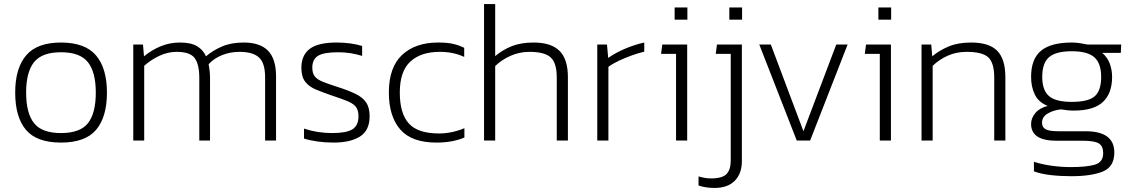

<svg xmlns="http://www.w3.org/2000/svg" viewBox="-20 -694 5596 948"><path d="M281 10Q161 10 108 -53Q55 -116 55 -237Q55 -357 109 -420.5Q163 -484 281 -484Q400 -484 454 -420.5Q508 -357 508 -237Q508 -116 454.5 -53Q401 10 281 10ZM281 -37Q376 -37 414.5 -86Q453 -135 453 -237Q453 -338 414 -387Q375 -436 281 -436Q187 -436 148 -387Q109 -338 109 -237Q109 -135 148 -86Q187 -37 281 -37Z M638 0V-474H686L691 -416Q730 -448 774.5 -466Q819 -484 868 -484Q923 -484 953 -466Q983 -448 997 -416Q1031 -445 1076 -464.5Q1121 -484 1184 -484Q1264 -484 1303.5 -443.5Q1343 -403 1343 -317V0H1289V-312Q1289 -383 1258.5 -410.5Q1228 -438 1163 -438Q1118 -438 1078 -422.5Q1038 -407 1010 -377Q1013 -363 1015 -344.5Q1017 -326 1017 -310V0H964V-309Q964 -377 941 -407.5Q918 -438 852 -438Q808 -438 766 -418Q724 -398 692 -369V0Z M1627 10Q1585 10 1546.5 4.5Q1508 -1 1481 -10V-59Q1514 -48 1549 -42.5Q1584 -37 1620 -37Q1690 -37 1720 -55.5Q1750 -74 1750 -120Q1750 -152 1735.5 -168.5Q1721 -185 1690 -197Q1659 -209 1611 -225Q1571 -239 1538.5 -252.5Q1506 -266 1487 -290.5Q1468 -315 1468 -359Q1468 -421 1509 -452.5Q1550 -484 1642 -484Q1678 -484 1710.5 -479.5Q1743 -475 1768 -467V-418Q1710 -436 1650 -436Q1579 -436 1550.5 -418.5Q1522 -401 1522 -360Q1522 -332 1534.5 -316.5Q1547 -301 1574.5 -290Q1602 -279 1646 -265Q1699 -248 1734.5 -231Q1770 -214 1787.5 -188.5Q1805 -163 1805 -120Q1805 -50 1757.5 -20Q1710 10 1627 10Z M2135 10Q2012 10 1956 -55Q1900 -120 1900 -237Q1900 -362 1965.5 -423Q2031 -484 2143 -484Q2189 -484 2217 -477.5Q2245 -471 2272 -458V-413Q2219 -438 2152 -438Q2058 -438 2006 -390Q1954 -342 1954 -237Q1954 -134 1998.5 -84.5Q2043 -35 2148 -35Q2180 -35 2212.5 -42Q2245 -49 2273 -61V-15Q2245 -3 2210.5 3.5Q2176 10 2135 10Z M2370 0V-674H2425V-417Q2460 -447 2505.5 -465.5Q2551 -484 2615 -484Q2701 -484 2742.5 -443Q2784 -402 2784 -313V0H2729V-312Q2729 -382 2699.5 -410Q2670 -438 2594 -438Q2545 -438 2501 -418.5Q2457 -399 2425 -368V0Z M2929 0V-474H2977L2983 -408Q3020 -434 3067.5 -454Q3115 -474 3161 -484V-439Q3132 -432 3098.5 -420Q3065 -408 3034.5 -393.5Q3004 -379 2984 -364V0Z M3311 -597V-657H3374V-597ZM3318 0V-428H3244L3250 -474H3373V0Z M3581 -597V-657H3644V-597ZM3508 234Q3487 234 3466.5 231Q3446 228 3429 222V177Q3446 182 3461.5 184.5Q3477 187 3490 187Q3546 187 3567 165.5Q3588 144 3588 99V-428H3514L3520 -474H3643V102Q3643 163 3608 198.5Q3573 234 3508 234Z M3914 0 3729 -474H3786L3947 -46L4109 -474H4165L3980 0Z M4317 -597V-657H4380V-597ZM4324 0V-428H4250L4256 -474H4379V0Z M4530 0V-474H4578L4583 -416Q4619 -446 4665 -465Q4711 -484 4775 -484Q4864 -484 4904 -443Q4944 -402 4944 -313V0H4889V-312Q4889 -382 4860.5 -410Q4832 -438 4752 -438Q4702 -438 4659.5 -419Q4617 -400 4585 -369V0Z M5269 176Q5216 176 5168 170.5Q5120 165 5085 152V105Q5126 118 5173.5 124.5Q5221 131 5267 131Q5345 131 5386 119Q5427 107 5427 62Q5427 28 5406 14.5Q5385 1 5328 1H5199Q5133 1 5102 -20Q5071 -41 5071 -82Q5071 -111 5092 -136Q5113 -161 5153 -171Q5108 -189 5089.5 -227Q5071 -265 5071 -314Q5071 -403 5120 -443.5Q5169 -484 5272 -484Q5293 -484 5314.5 -480.5Q5336 -477 5349 -474H5516L5514 -433H5422Q5448 -411 5459.5 -380Q5471 -349 5471 -314Q5471 -233 5425.5 -190.5Q5380 -148 5282 -148Q5266 -148 5251 -149.5Q5236 -151 5218 -154Q5181 -150 5153 -133.5Q5125 -117 5125 -88Q5125 -66 5142.5 -56Q5160 -46 5207 -46H5340Q5482 -46 5482 59Q5482 129 5426 152.5Q5370 176 5269 176ZM5272 -191Q5354 -191 5385.5 -219Q5417 -247 5417 -314Q5417 -381 5383.5 -411Q5350 -441 5272 -441Q5194 -441 5160 -412Q5126 -383 5126 -314Q5126 -250 5158.5 -220.5Q5191 -191 5272 -191Z"/></svg>

Font: Kanit ExtraLight
Style: Regular
Weight: 275
Designer: Katatrad Team
Foundry: CadsonDemak
Version: Version 2.000; ttfautohint (v1.8.3)